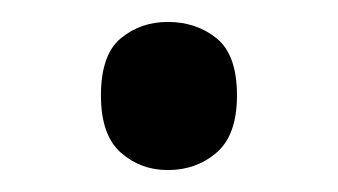

<svg xmlns="http://www.w3.org/2000/svg" viewBox="-20 -141 308 175"><path d="M72 -54Q72 -91 90 -106Q108 -121 133 -121Q159 -121 177.5 -106Q196 -91 196 -54Q196 -18 177.5 -2Q159 14 133 14Q108 14 90 -2Q72 -18 72 -54Z"/></svg>

Font: Noto Sans Anatolian Hieroglyphs
Style: Regular
Weight: 400
Designer: Monotype Design Team
Foundry: Monotype Imaging Inc.
Version: Version 2.001; ttfautohint (v1.8.4.7-5d5b)